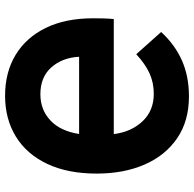

<svg xmlns="http://www.w3.org/2000/svg" viewBox="-24 -728 764 756"><g transform="rotate(90 358.0 -350.0)"><path d="M357 12Q265 12 196.5 -29.2Q128 -70.5 90 -148Q52 -225.5 52 -335Q52 -355 52.5 -375.2Q53 -395.5 55 -416H508Q499.5 -484.5 457.8 -529Q416 -573.5 349.5 -573.5Q305.5 -573.5 268.8 -556.8Q232 -540 193.5 -504.5L106 -602.5Q155.5 -656.5 217.8 -684.2Q280 -712 360 -712Q456 -712 524 -665.8Q592 -619.5 627.8 -537.5Q663.5 -455.5 663.5 -349Q663.5 -234.5 625.2 -153.8Q587 -73 517.8 -30.5Q448.5 12 357 12ZM351 -127Q412.5 -127 454.5 -166.8Q496.5 -206.5 507.5 -279.5H203.5Q207 -213.5 245.2 -170.2Q283.5 -127 351 -127Z"/></g></svg>

Font: Overpass ExtraBold
Style: Regular
Weight: 800
Designer: Delve Withrington, Dave Bailey, Thomas Jockin
Foundry: Delve Fonts LLC
Version: Version 4.000; ttfautohint (v1.8.3)